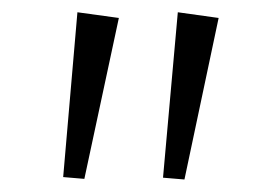

<svg xmlns="http://www.w3.org/2000/svg" viewBox="-20 -760 452 310"><path d="M105 -740.2 171.9 -731 116.2 -471.2 82 -474.1ZM267.1 -740.2 333 -731 277.8 -470.2 243.2 -473.1Z"/></svg>

Font: BioRhyme Light
Style: Regular
Weight: 300
Designer: Aoife Mooney
Foundry: Aoife Mooney Type
Version: Version 1.500;PS 001.500;hotconv 1.0.88;makeotf.lib2.5.64775